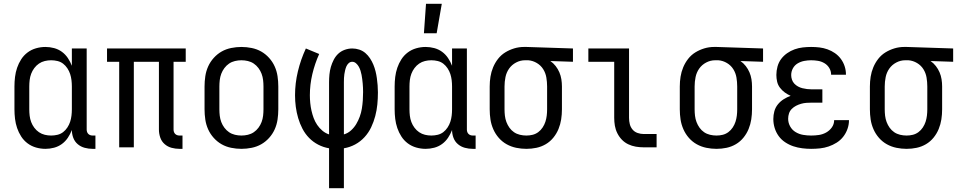

<svg xmlns="http://www.w3.org/2000/svg" viewBox="-20 -775 5040 1010"><path d="M219 8Q194 8 169.5 1Q145 -6 125 -21Q105 -36 91.5 -57Q78 -78 70 -101.5Q62 -125 59 -150Q56 -175 56 -200V-320Q56 -345 59 -370Q62 -395 70 -418.5Q78 -442 91.5 -463Q105 -484 125 -499Q145 -514 169.5 -521Q194 -528 219 -528Q242 -528 264.5 -522Q287 -516 305.5 -502.5Q324 -489 337 -469.5Q350 -450 358 -429V-520H436V-93Q436 -87 438 -81Q440 -75 444.5 -70.5Q449 -66 455 -64Q461 -62 467 -62H482V8H467Q446 8 425.5 2.5Q405 -3 389 -16.5Q373 -30 365.5 -50Q358 -70 358 -91Q350 -70 337 -50.5Q324 -31 305.5 -17.5Q287 -4 264.5 2Q242 8 219 8ZM249 -62Q266 -62 282.5 -66Q299 -70 312 -80Q325 -90 334.5 -104.5Q344 -119 349 -134.5Q354 -150 356 -166.5Q358 -183 358 -200V-320Q358 -337 356 -353.5Q354 -370 349 -385.5Q344 -401 334.5 -415.5Q325 -430 312 -440Q299 -450 282.5 -454Q266 -458 249 -458Q232 -458 215.5 -454Q199 -450 185 -440.5Q171 -431 160.5 -417Q150 -403 144 -387Q138 -371 136 -354Q134 -337 134 -320V-200Q134 -183 136 -166Q138 -149 144 -133Q150 -117 160.5 -103Q171 -89 185 -79.5Q199 -70 215.5 -66Q232 -62 249 -62Z M924 8Q903 8 882.5 2.5Q862 -3 846 -17Q830 -31 823 -51.5Q816 -72 816 -93V-450H684V0H607V-450H543V-520H957V-450H893V-93Q893 -87 895 -81Q897 -75 901.5 -70.5Q906 -66 912 -64Q918 -62 924 -62H940V8Z M1250 8Q1223 8 1196 2.5Q1169 -3 1146 -16Q1123 -29 1104.5 -49.5Q1086 -70 1075 -94.5Q1064 -119 1060 -146Q1056 -173 1056 -200V-320Q1056 -347 1060 -374Q1064 -401 1075 -425.5Q1086 -450 1104.5 -470.5Q1123 -491 1146 -504Q1169 -517 1196 -522.5Q1223 -528 1250 -528Q1277 -528 1304 -522.5Q1331 -517 1354 -504Q1377 -491 1395.5 -470.5Q1414 -450 1425 -425.5Q1436 -401 1440 -374Q1444 -347 1444 -320V-200Q1444 -173 1440 -146Q1436 -119 1425 -94.5Q1414 -70 1395.5 -49.5Q1377 -29 1354 -16Q1331 -3 1304 2.5Q1277 8 1250 8ZM1250 -62Q1267 -62 1284 -66Q1301 -70 1315 -79.5Q1329 -89 1339.5 -103Q1350 -117 1356 -133Q1362 -149 1364 -166Q1366 -183 1366 -200V-320Q1366 -337 1364 -354Q1362 -371 1356 -387Q1350 -403 1339.5 -417Q1329 -431 1315 -440.5Q1301 -450 1284 -454Q1267 -458 1250 -458Q1233 -458 1216 -454Q1199 -450 1185 -440.5Q1171 -431 1160.5 -417Q1150 -403 1144 -387Q1138 -371 1136 -354Q1134 -337 1134 -320V-200Q1134 -183 1136 -166Q1138 -149 1144 -133Q1150 -117 1160.5 -103Q1171 -89 1185 -79.5Q1199 -70 1216 -66Q1233 -62 1250 -62Z M1711 215V5Q1681 0 1654 -14Q1627 -28 1606 -49.5Q1585 -71 1571 -98Q1557 -125 1548.5 -154Q1540 -183 1536 -213Q1532 -243 1532 -274Q1532 -337 1547 -399.5Q1562 -462 1589 -520L1659 -491Q1636 -440 1623 -385Q1610 -330 1610 -274Q1610 -254 1612 -233.5Q1614 -213 1618.5 -193Q1623 -173 1630 -154Q1637 -135 1648.5 -118Q1660 -101 1676 -87.5Q1692 -74 1711 -68V-343Q1711 -363 1713 -383.5Q1715 -404 1720.5 -423Q1726 -442 1735.5 -460.5Q1745 -479 1759.5 -492.5Q1774 -506 1793.5 -513Q1813 -520 1833 -520Q1852 -520 1870 -514Q1888 -508 1902 -496Q1916 -484 1926.5 -468Q1937 -452 1944 -435Q1951 -418 1955.5 -400Q1960 -382 1962.5 -363.5Q1965 -345 1966.5 -326.5Q1968 -308 1968 -289Q1968 -257 1965 -226Q1962 -195 1954 -164.5Q1946 -134 1932.5 -105.5Q1919 -77 1897.5 -53.5Q1876 -30 1848 -15Q1820 0 1789 5V215ZM1789 -68Q1810 -74 1826.5 -89Q1843 -104 1854 -122.5Q1865 -141 1872.5 -161.5Q1880 -182 1883.5 -203.5Q1887 -225 1888.5 -247Q1890 -269 1890 -291Q1890 -302 1889.5 -313.5Q1889 -325 1888 -336Q1887 -347 1885.5 -358.5Q1884 -370 1882 -381Q1880 -392 1876.5 -403Q1873 -414 1867.5 -424Q1862 -434 1853 -442Q1844 -450 1833 -450Q1822 -450 1814 -442.5Q1806 -435 1802 -425.5Q1798 -416 1795.5 -405.5Q1793 -395 1791.5 -385Q1790 -375 1789.5 -364.5Q1789 -354 1789 -343Z M2210 -600 2221 -755H2304L2277 -600ZM2219 8Q2194 8 2169.5 1Q2145 -6 2125 -21Q2105 -36 2091.5 -57Q2078 -78 2070 -101.5Q2062 -125 2059 -150Q2056 -175 2056 -200V-320Q2056 -345 2059 -370Q2062 -395 2070 -418.5Q2078 -442 2091.5 -463Q2105 -484 2125 -499Q2145 -514 2169.5 -521Q2194 -528 2219 -528Q2242 -528 2264.5 -522Q2287 -516 2305.5 -502.5Q2324 -489 2337 -469.5Q2350 -450 2358 -429V-520H2436V-93Q2436 -87 2438 -81Q2440 -75 2444.5 -70.5Q2449 -66 2455 -64Q2461 -62 2467 -62H2482V8H2467Q2446 8 2425.5 2.5Q2405 -3 2389 -16.5Q2373 -30 2365.5 -50Q2358 -70 2358 -91Q2350 -70 2337 -50.5Q2324 -31 2305.5 -17.5Q2287 -4 2264.5 2Q2242 8 2219 8ZM2249 -62Q2266 -62 2282.5 -66Q2299 -70 2312 -80Q2325 -90 2334.5 -104.5Q2344 -119 2349 -134.5Q2354 -150 2356 -166.5Q2358 -183 2358 -200V-320Q2358 -337 2356 -353.5Q2354 -370 2349 -385.5Q2344 -401 2334.5 -415.5Q2325 -430 2312 -440Q2299 -450 2282.5 -454Q2266 -458 2249 -458Q2232 -458 2215.5 -454Q2199 -450 2185 -440.5Q2171 -431 2160.5 -417Q2150 -403 2144 -387Q2138 -371 2136 -354Q2134 -337 2134 -320V-200Q2134 -183 2136 -166Q2138 -149 2144 -133Q2150 -117 2160.5 -103Q2171 -89 2185 -79.5Q2199 -70 2215.5 -66Q2232 -62 2249 -62Z M2749 8Q2722 8 2695.5 2.5Q2669 -3 2645.5 -16Q2622 -29 2604 -49.5Q2586 -70 2575 -95Q2564 -120 2560 -146.5Q2556 -173 2556 -200V-320Q2556 -346 2560 -371.5Q2564 -397 2574 -421Q2584 -445 2600 -465.5Q2616 -486 2638 -499.5Q2660 -513 2685 -520.5Q2710 -528 2736 -528H2750L2994 -520V-450L2875 -454Q2891 -443 2903 -427.5Q2915 -412 2922.5 -394.5Q2930 -377 2933 -358Q2936 -339 2936 -320V-200Q2936 -173 2932 -147Q2928 -121 2918 -96.5Q2908 -72 2891 -51Q2874 -30 2851 -16.5Q2828 -3 2802 2.5Q2776 8 2749 8ZM2749 -62Q2766 -62 2782 -66Q2798 -70 2811.5 -80Q2825 -90 2834.5 -104.5Q2844 -119 2849 -134.5Q2854 -150 2856 -166.5Q2858 -183 2858 -200V-320Q2858 -344 2854 -367.5Q2850 -391 2837.5 -411Q2825 -431 2804 -443.5Q2783 -456 2759 -458H2742Q2717 -458 2694.5 -446Q2672 -434 2658 -414Q2644 -394 2639 -369.5Q2634 -345 2634 -320V-200Q2634 -183 2636 -166Q2638 -149 2644 -133Q2650 -117 2660 -103Q2670 -89 2684 -79.5Q2698 -70 2715 -66Q2732 -62 2749 -62Z M3366 0Q3345 0 3324.5 -3.5Q3304 -7 3285 -16Q3266 -25 3251.5 -40Q3237 -55 3227.5 -74Q3218 -93 3214.5 -113.5Q3211 -134 3211 -155V-450H3075V-520H3289V-155Q3289 -138 3293 -122Q3297 -106 3307.5 -93.5Q3318 -81 3334 -75.5Q3350 -70 3366 -70H3434V0Z M3749 8Q3722 8 3695.5 2.5Q3669 -3 3645.5 -16Q3622 -29 3604 -49.5Q3586 -70 3575 -95Q3564 -120 3560 -146.5Q3556 -173 3556 -200V-320Q3556 -346 3560 -371.5Q3564 -397 3574 -421Q3584 -445 3600 -465.5Q3616 -486 3638 -499.5Q3660 -513 3685 -520.5Q3710 -528 3736 -528H3750L3994 -520V-450L3875 -454Q3891 -443 3903 -427.5Q3915 -412 3922.5 -394.5Q3930 -377 3933 -358Q3936 -339 3936 -320V-200Q3936 -173 3932 -147Q3928 -121 3918 -96.5Q3908 -72 3891 -51Q3874 -30 3851 -16.5Q3828 -3 3802 2.5Q3776 8 3749 8ZM3749 -62Q3766 -62 3782 -66Q3798 -70 3811.5 -80Q3825 -90 3834.5 -104.5Q3844 -119 3849 -134.5Q3854 -150 3856 -166.5Q3858 -183 3858 -200V-320Q3858 -344 3854 -367.5Q3850 -391 3837.5 -411Q3825 -431 3804 -443.5Q3783 -456 3759 -458H3742Q3717 -458 3694.5 -446Q3672 -434 3658 -414Q3644 -394 3639 -369.5Q3634 -345 3634 -320V-200Q3634 -183 3636 -166Q3638 -149 3644 -133Q3650 -117 3660 -103Q3670 -89 3684 -79.5Q3698 -70 3715 -66Q3732 -62 3749 -62Z M4247 8Q4224 8 4200 5Q4176 2 4153.5 -5.5Q4131 -13 4110.5 -26.5Q4090 -40 4076 -59.5Q4062 -79 4055 -102Q4048 -125 4048 -149Q4048 -170 4053.5 -190Q4059 -210 4072 -226Q4085 -242 4102.5 -253Q4120 -264 4139 -271Q4123 -278 4108.5 -288.5Q4094 -299 4083 -313.5Q4072 -328 4068 -345.5Q4064 -363 4064 -381Q4064 -403 4070 -425Q4076 -447 4089 -464.5Q4102 -482 4120.5 -495Q4139 -508 4160 -515.5Q4181 -523 4203 -525.5Q4225 -528 4247 -528Q4269 -528 4290.5 -525.5Q4312 -523 4333 -515.5Q4354 -508 4372 -495.5Q4390 -483 4403 -465.5Q4416 -448 4423 -427Q4430 -406 4430 -384V-382H4352V-383Q4352 -401 4342.5 -417Q4333 -433 4317 -442.5Q4301 -452 4283 -455Q4265 -458 4247 -458Q4229 -458 4210.5 -454.5Q4192 -451 4176 -441.5Q4160 -432 4151 -415.5Q4142 -399 4142 -380Q4142 -368 4146 -356Q4150 -344 4158.5 -335Q4167 -326 4178 -320Q4189 -314 4201 -311Q4213 -308 4225.5 -306.5Q4238 -305 4250 -305H4306V-235H4250Q4236 -235 4222 -234Q4208 -233 4194 -229Q4180 -225 4167.5 -218.5Q4155 -212 4145 -202Q4135 -192 4130.5 -178.5Q4126 -165 4126 -150Q4126 -129 4136.5 -110Q4147 -91 4165.5 -80Q4184 -69 4205 -65.5Q4226 -62 4247 -62Q4268 -62 4288 -65Q4308 -68 4326 -78Q4344 -88 4356 -105Q4368 -122 4368 -143H4446V-142Q4446 -119 4438 -96.5Q4430 -74 4415.5 -55.5Q4401 -37 4381 -24.5Q4361 -12 4339 -4.5Q4317 3 4294 5.5Q4271 8 4247 8Z M4749 8Q4722 8 4695.5 2.5Q4669 -3 4645.5 -16Q4622 -29 4604 -49.5Q4586 -70 4575 -95Q4564 -120 4560 -146.5Q4556 -173 4556 -200V-320Q4556 -346 4560 -371.5Q4564 -397 4574 -421Q4584 -445 4600 -465.5Q4616 -486 4638 -499.5Q4660 -513 4685 -520.5Q4710 -528 4736 -528H4750L4994 -520V-450L4875 -454Q4891 -443 4903 -427.5Q4915 -412 4922.5 -394.5Q4930 -377 4933 -358Q4936 -339 4936 -320V-200Q4936 -173 4932 -147Q4928 -121 4918 -96.5Q4908 -72 4891 -51Q4874 -30 4851 -16.5Q4828 -3 4802 2.5Q4776 8 4749 8ZM4749 -62Q4766 -62 4782 -66Q4798 -70 4811.5 -80Q4825 -90 4834.5 -104.5Q4844 -119 4849 -134.5Q4854 -150 4856 -166.5Q4858 -183 4858 -200V-320Q4858 -344 4854 -367.5Q4850 -391 4837.5 -411Q4825 -431 4804 -443.5Q4783 -456 4759 -458H4742Q4717 -458 4694.5 -446Q4672 -434 4658 -414Q4644 -394 4639 -369.5Q4634 -345 4634 -320V-200Q4634 -183 4636 -166Q4638 -149 4644 -133Q4650 -117 4660 -103Q4670 -89 4684 -79.5Q4698 -70 4715 -66Q4732 -62 4749 -62Z"/></svg>

Font: Iosevka SS18
Style: Regular
Weight: 400
Monospace: yes
Designer: Belleve Invis
Foundry: Belleve Invis
Version: Version 25.1.1; ttfautohint (v1.8.4)